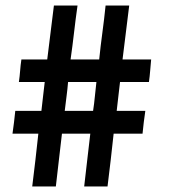

<svg xmlns="http://www.w3.org/2000/svg" viewBox="-20 -671 618 691"><path d="M259 -651Q252 -602 246.5 -554Q241 -506 234 -457H337Q342 -506 348.5 -554Q355 -602 360 -651H445Q439 -602 433 -554Q427 -506 421 -457H524Q522 -437 520.5 -417Q519 -397 516 -376H412Q409 -351 406 -324.5Q403 -298 400 -272H503Q500 -252 497.5 -231.5Q495 -211 493 -190H389Q384 -143 378.5 -95.5Q373 -48 367 0H283Q288 -48 294 -95.5Q300 -143 305 -190H203Q198 -143 192 -95.5Q186 -48 181 0H96Q102 -48 107.5 -95.5Q113 -143 118 -190H25Q28 -211 30.5 -231.5Q33 -252 35 -272H129Q132 -298 135 -324.5Q138 -351 141 -376H48Q51 -397 52.5 -417Q54 -437 57 -457H150Q156 -506 162 -554Q168 -602 174 -651ZM225 -376Q223 -351 219.5 -324.5Q216 -298 213 -272H315Q319 -298 321.5 -324.5Q324 -351 327 -376Z"/></svg>

Font: Josefin Sans Thin
Style: Regular
Weight: 400
Version: Version 2.000